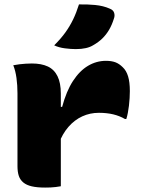

<svg xmlns="http://www.w3.org/2000/svg" viewBox="-20 -842 640 868"><path d="M245 -359H261Q280 -430 310 -476Q340 -522 378 -544.5Q416 -567 459 -567Q484 -567 501.5 -560.5Q519 -554 535 -538Q551 -523 559 -497Q567 -471 567 -430Q567 -416 566 -398.5Q565 -381 563 -364.5Q561 -348 558 -332Q555 -316 551 -304H545Q521 -318 492 -325Q463 -332 427 -332Q387 -332 352 -316Q317 -300 289.5 -268.5Q262 -237 245 -191ZM255 0Q244 2 232 3.5Q220 5 208.5 5.5Q197 6 184 6Q148 6 124 0.5Q100 -5 85.5 -17Q71 -29 65 -47Q59 -65 59 -91Q59 -123 59 -155.5Q59 -188 59 -221.5Q59 -255 59 -287.5Q59 -320 59 -354Q59 -388 59 -420Q59 -457 54.5 -489.5Q50 -522 40 -547Q55 -550 68.5 -551.5Q82 -553 96 -554Q110 -555 124 -555Q167 -555 196 -541.5Q225 -528 240 -497.5Q255 -467 255 -419Q255 -377 255 -334Q255 -291 255 -248.5Q255 -206 255 -164Q255 -122 255 -81Q255 -40 255 0ZM337 -822Q372 -823 409.5 -819.5Q447 -816 476 -803Q492 -797 496 -784Q500 -771 495 -758Q486 -729 473 -707Q460 -685 442.5 -668Q425 -651 402 -638Q388 -629 368 -624.5Q348 -620 323 -620Q301 -620 273.5 -623.5Q246 -627 225 -637Q256 -668 276 -696Q296 -724 310.5 -754Q325 -784 337 -822Z"/></svg>

Font: Recursive Monospace Casual Black
Style: Regular
Weight: 900
Version: Version 1.047